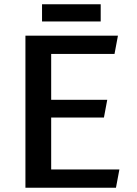

<svg xmlns="http://www.w3.org/2000/svg" viewBox="-20 -883 643 903"><path d="M99.6 0V-715.3H534.7L518.6 -629.4H220.7V-413.6H484.4L468.8 -330.1H220.7V-85.9H541.5L525.4 0ZM177.7 -862.8H453.6V-782.2H177.7Z"/></svg>

Font: Proza Libre
Style: Medium
Weight: 500
Designer: Jasper de Waard
Foundry: Jasper de Waard
Version: Version 1.000; ttfautohint (v1.4.1.8-43bc)